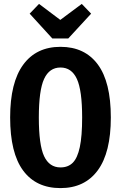

<svg xmlns="http://www.w3.org/2000/svg" viewBox="-20 -948 620 984"><path d="M548 -346Q548 -166 481 -75Q414 16 290 16Q165 16 98.5 -74Q32 -164 32 -346Q32 -525 99 -616.5Q166 -708 290 -708Q414 -708 481 -618Q548 -528 548 -346ZM179 -346Q179 -205 206 -147.5Q233 -90 290 -90Q329 -90 353 -114Q377 -138 389 -194Q401 -250 401 -346Q401 -485 374 -543.5Q347 -602 290 -602Q233 -602 206 -543.5Q179 -485 179 -346ZM447 -878 330 -751H248L132 -878L180 -928L289 -846L399 -928Z"/></svg>

Font: Fira Sans Compressed SemiBold
Style: Regular
Weight: 600
Width: 1
Designer: bBox Type GmbH & Carrois Corporate GbR & Edenspiekermann AG
Foundry: bBox Type GmbH & Carrois Corporate GbR & Edenspiekermann AG
Version: Version 4.301